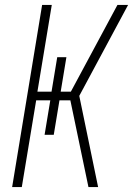

<svg xmlns="http://www.w3.org/2000/svg" viewBox="-20 -755 540 775"><path d="M337 0 264 -350H220L197 -211H160L183 -350H126L68 0H29L150 -735H189L131 -385H188L211 -524H248L225 -385H266L454 -735H497L300 -368L376 0Z"/></svg>

Font: Iosevka Term Curly XLt Obl
Style: Regular
Weight: 200
Italic angle: -9°
Designer: Belleve Invis
Foundry: Belleve Invis
Version: Version 32.3.0